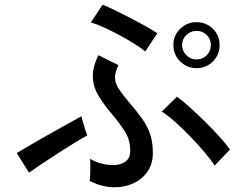

<svg xmlns="http://www.w3.org/2000/svg" viewBox="-20 -801 1040 814"><path d="M466 -7Q413 -7 360 -34Q362 -44 362.5 -61.5Q363 -79 363 -97.5Q363 -116 362 -128Q384 -114 410.5 -107.5Q437 -101 462 -101Q493 -102 512 -116Q531 -130 532 -158Q533 -205 511 -241Q489 -277 449 -324Q418 -361 396.5 -397Q375 -433 373.5 -474Q372 -515 397 -567L482 -525Q467 -494 467.5 -471Q468 -448 483 -425Q498 -402 525 -370Q559 -331 582 -298.5Q605 -266 616.5 -232Q628 -198 628 -152Q628 -107 606 -74.5Q584 -42 547 -24.5Q510 -7 466 -7ZM813 -512Q773 -512 744 -540.5Q715 -569 715 -610Q715 -651 744 -679Q773 -707 813 -707Q854 -707 882.5 -679Q911 -651 911 -610Q911 -569 882.5 -540.5Q854 -512 813 -512ZM890 -99Q874 -124 846 -157Q818 -190 785.5 -223.5Q753 -257 721.5 -285Q690 -313 666 -328L730 -391Q753 -375 784.5 -346.5Q816 -318 849 -285.5Q882 -253 910.5 -221.5Q939 -190 955 -167ZM103 -69 51 -152Q67 -162 94.5 -178Q122 -194 155 -213Q188 -232 221.5 -250.5Q255 -269 282.5 -284.5Q310 -300 325 -308Q327 -301 331.5 -284Q336 -267 341.5 -250.5Q347 -234 350 -227Q331 -217 298.5 -197Q266 -177 228.5 -153Q191 -129 157.5 -106.5Q124 -84 103 -69ZM596 -583Q579 -597 549.5 -615.5Q520 -634 485.5 -652.5Q451 -671 419 -685.5Q387 -700 365 -706L415 -781Q436 -773 468.5 -757Q501 -741 536 -723Q571 -705 601 -688Q631 -671 647 -660ZM813 -549Q839 -549 856.5 -567Q874 -585 874 -610Q874 -635 856.5 -652.5Q839 -670 813 -670Q788 -670 770 -652.5Q752 -635 752 -610Q752 -585 770 -567Q788 -549 813 -549Z"/></svg>

Font: Zen Kaku Gothic New Medium
Style: Regular
Weight: 500
Designer: Yoshimichi Ohira
Foundry: Positype
Version: Version 1.002